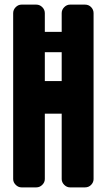

<svg xmlns="http://www.w3.org/2000/svg" viewBox="-20 -811 462 831"><path d="M385 -36Q385 -22 374.5 -11Q364 0 348 0H283Q269 0 258 -11Q247 -22 247 -36V-319H174V-36Q174 -22 163 -11Q152 0 137 0H73Q59 0 48 -11Q37 -22 37 -36V-754Q37 -769 48 -780Q59 -791 73 -791H137Q152 -791 163 -780Q174 -769 174 -754V-460H247V-754Q247 -769 258 -780Q269 -791 283 -791H348Q364 -791 374.5 -780Q385 -769 385 -754ZM324 -621Q324 -607 313.5 -596Q303 -585 287 -585H135Q120 -585 109.5 -596Q99 -607 99 -621V-637Q99 -651 109.5 -662Q120 -673 135 -673H287Q303 -673 313.5 -662Q324 -651 324 -637Z"/></svg>

Font: H.H. Samuel
Style: Regular
Weight: 900
Width: 1
Designer: deFharo
Foundry: deFharo
Version: Version 1.009